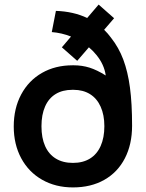

<svg xmlns="http://www.w3.org/2000/svg" viewBox="-20 -803 636 838"><path d="M298.5 15Q222.5 15 163.8 -18.5Q105 -52 72.5 -112.5Q40 -173 40 -251Q40 -330 72.5 -390.8Q105 -451.5 163.2 -484.8Q221.5 -518 296.5 -518Q297.5 -518 298.5 -518Q300 -518 302 -518Q338 -518 370.8 -507.8Q403.5 -497.5 441.5 -473.5Q435 -521.5 400.5 -563.5Q386 -581.5 368 -596.5L317 -537.5L250 -596.5L290 -643.5Q249.5 -659.5 206 -663L224 -755.5Q300.5 -753 360.5 -724.5L410.5 -783L478 -723.5L434.5 -673Q450.5 -657.5 464.5 -638.5Q498.5 -595.5 518.2 -542.8Q538 -490 547.2 -420.8Q556.5 -351.5 556.5 -254.5Q556.5 -173 525 -112Q493.5 -51 435.2 -18Q377 15 298.5 15ZM298.5 -92Q342 -92 372.8 -111Q403.5 -130 419.5 -166.2Q435.5 -202.5 435.5 -252Q435.5 -301.5 419.2 -337.5Q403 -373.5 372.8 -392.2Q342.5 -411 300.5 -411Q299.5 -411 298.5 -411Q297.5 -411 296 -411Q253 -411 222.8 -392.5Q192.5 -374 176.8 -338.2Q161 -302.5 161 -252Q161 -201 177 -165.2Q193 -129.5 223.8 -110.8Q254.5 -92 298.5 -92Z"/></svg>

Font: Vela Sans Bd
Style: Bold
Weight: 700
Designer: Principal design: Mikhail Sharanda - project Manrope.
Design modification: Ravid Balaliev
Foundry: Mikhail Sharanda
Version: Version 1.001